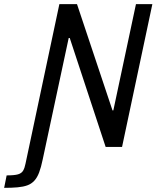

<svg xmlns="http://www.w3.org/2000/svg" viewBox="-112 -708 754 925"><path d="M-92 197 -80 137Q-43 137 -25.5 132Q-8 127 -0.5 114Q7 101 11 80L174 -688H259L430 -176H434L543 -688H622L476 0H397L224 -525H219L94 59Q86 98 76.5 123Q67 148 53 163Q39 178 19.5 185Q0 192 -27.5 194.5Q-55 197 -92 197Z"/></svg>

Font: Saira SemiCondensed
Style: Italic
Weight: 400
Width: 4
Italic angle: -12°
Designer: Hector Gatti with collaboration of the Omnibus-Type team
Foundry: Omnibus-Type
Version: Version 1.101